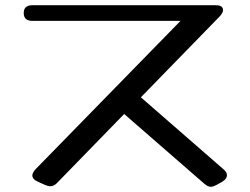

<svg xmlns="http://www.w3.org/2000/svg" viewBox="-20 -687 960 736"><path d="M199 14Q187 27 172 27Q165 27 153 22L124 9Q104 0 104 -15Q104 -24 115 -37L672 -607H104Q71 -607 71 -637Q71 -667 104 -667H807Q835 -667 835 -648Q835 -639 824 -626L520 -314L838 -37Q850 -27 850 -15Q850 -2 833 9L810 22Q804 25 798.5 27Q793 29 788 29Q777 29 764 18L456 -250Z"/></svg>

Font: Yusei Magic
Style: Regular
Weight: 400
Designer: Tanukizamurai
Foundry: Yusei Magic Project
Version: Version 1.200